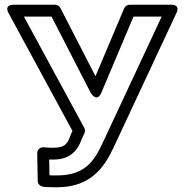

<svg xmlns="http://www.w3.org/2000/svg" viewBox="-20 -756 785 811"><path d="M207.3 -15C202.7 -15 193.7 -15.4 189 -15.6L187.7 -82.2C192.1 -82 192.9 -82 195.7 -82H205.1C274.7 -82 307.7 -119.4 324 -165.7L336.8 -193.6C340.1 -201 339.1 -210.2 336 -215.9L81 -686H197.5L363.3 -363.6C363.3 -363.6 389.2 -319.4 408.5 -365.3L544 -686H663L412.4 -149.7C376 -71.9 335.4 -15 220.5 -15ZM207.3 35H220.5C359.8 35 417.9 -45 457.6 -128.3L724.9 -700.4C743.4 -739.9 702.3 -736 702.3 -736H527.4C518.4 -736 508.4 -730.2 504.4 -720.7L383.3 -434L235 -722.4C231.1 -730.2 222.3 -736 212.8 -736H39C-7.1 -736 17 -699.1 17 -699.1L286.1 -203L278 -185.4C277.8 -184.8 277.4 -183.9 277.2 -183.1C265.1 -148.1 253.7 -132 205.1 -132H195.8C192.4 -132 189.1 -132.1 185.7 -132.4L173.6 -133.4C169.2 -133.8 165.6 -134 162.2 -134C147.7 -134 137 -121.9 137.2 -108.5L139.4 8.5C139.7 26.1 155.4 34 175.9 34C184 34 195.9 35 207.3 35Z"/></svg>

Font: Asimov
Style: WidOu
Weight: 500
Designer: Google
Version: Version 2.000980; 2014